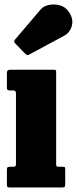

<svg xmlns="http://www.w3.org/2000/svg" viewBox="-20 -828 340 848"><path d="M40 -428.5H22.5Q10.5 -428.5 10.5 -439V-506.5Q10.5 -520 24.5 -520H216.5Q223.5 -520 225.8 -518.5Q228 -517 228 -510V-104Q228 -97 229.8 -94.2Q231.5 -91.5 238.5 -91.5H254.5Q263 -91.5 265.5 -90Q268 -88.5 268 -80V-14.5Q268 -4.5 265 -2.2Q262 0 251.5 0H23.5Q15.5 0 13 -2.2Q10.5 -4.5 10.5 -12.5V-77Q10.5 -86.5 13 -89Q15.5 -91.5 24.5 -91.5H38Q45.5 -91.5 48 -93.5Q50.5 -95.5 50.5 -103.5V-415.5Q50.5 -428.5 40 -428.5ZM92.5 -589.5 47 -636.5Q38.5 -645.5 47 -654L159 -785.5Q172 -801 195.2 -806Q218.5 -811 242.2 -805Q266 -799 280 -781Q305 -749 298 -717Q291 -685 263 -670L109 -587Q100 -581.5 92.5 -589.5Z"/></svg>

Font: Besley* Condensed Heavy
Style: Regular
Weight: 800
Width: 3
Designer: Owen Earl
Foundry: indestructible type*
Version: Version 3.000; ttfautohint (v1.8.3)